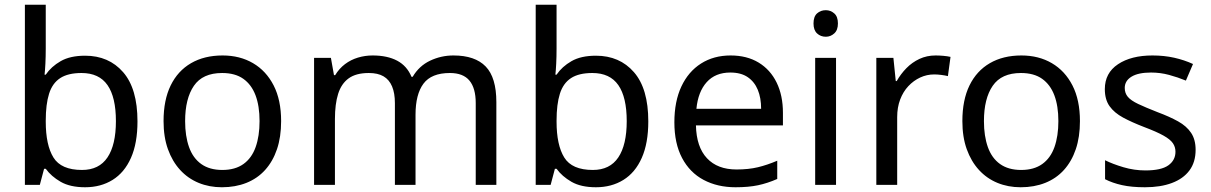

<svg xmlns="http://www.w3.org/2000/svg" viewBox="-20 -780 5109 810"><path d="M173 -575Q173 -541 171.5 -511.5Q170 -482 168 -465H173Q196 -499 236 -522Q276 -545 339 -545Q439 -545 499.5 -475.5Q560 -406 560 -268Q560 -176 532.5 -114Q505 -52 455 -21Q405 10 339 10Q276 10 236 -13Q196 -36 173 -68H166L148 0H85V-760H173ZM324 -472Q267 -472 234 -450.5Q201 -429 187 -384.5Q173 -340 173 -271V-267Q173 -168 205.5 -115.5Q238 -63 326 -63Q398 -63 433.5 -116Q469 -169 469 -269Q469 -370 433.5 -421Q398 -472 324 -472Z M1166 -269Q1166 -202 1148.5 -150.5Q1131 -99 1098.5 -63Q1066 -27 1019.5 -8.5Q973 10 916 10Q863 10 818 -8.5Q773 -27 740 -63Q707 -99 688.5 -150.5Q670 -202 670 -269Q670 -358 700 -419.5Q730 -481 786 -513.5Q842 -546 919 -546Q992 -546 1047.5 -513.5Q1103 -481 1134.5 -419.5Q1166 -358 1166 -269ZM761 -269Q761 -206 777.5 -159.5Q794 -113 829 -88Q864 -63 918 -63Q972 -63 1007 -88Q1042 -113 1058.5 -159.5Q1075 -206 1075 -269Q1075 -333 1058 -378Q1041 -423 1006.5 -447.5Q972 -472 917 -472Q835 -472 798 -418Q761 -364 761 -269Z M1893 -546Q1984 -546 2029 -499.5Q2074 -453 2074 -349V0H1987V-345Q1987 -408 1960.5 -440Q1934 -472 1878 -472Q1800 -472 1766.5 -427Q1733 -382 1733 -296V0H1646V-345Q1646 -387 1634 -415.5Q1622 -444 1598 -458Q1574 -472 1536 -472Q1482 -472 1451 -449.5Q1420 -427 1406.5 -384Q1393 -341 1393 -278V0H1305V-536H1376L1389 -463H1394Q1411 -491 1435.5 -509.5Q1460 -528 1490 -537Q1520 -546 1552 -546Q1614 -546 1655.5 -524Q1697 -502 1716 -456H1721Q1748 -502 1794.5 -524Q1841 -546 1893 -546Z M2328 -575Q2328 -541 2326.5 -511.5Q2325 -482 2323 -465H2328Q2351 -499 2391 -522Q2431 -545 2494 -545Q2594 -545 2654.5 -475.5Q2715 -406 2715 -268Q2715 -176 2687.5 -114Q2660 -52 2610 -21Q2560 10 2494 10Q2431 10 2391 -13Q2351 -36 2328 -68H2321L2303 0H2240V-760H2328ZM2479 -472Q2422 -472 2389 -450.5Q2356 -429 2342 -384.5Q2328 -340 2328 -271V-267Q2328 -168 2360.5 -115.5Q2393 -63 2481 -63Q2553 -63 2588.5 -116Q2624 -169 2624 -269Q2624 -370 2588.5 -421Q2553 -472 2479 -472Z M3062 -546Q3131 -546 3180.5 -516Q3230 -486 3256.5 -431.5Q3283 -377 3283 -304V-251H2916Q2918 -160 2962.5 -112.5Q3007 -65 3087 -65Q3138 -65 3177.5 -74.5Q3217 -84 3259 -102V-25Q3218 -7 3178 1.5Q3138 10 3083 10Q3007 10 2948.5 -21Q2890 -52 2857.5 -113.5Q2825 -175 2825 -264Q2825 -352 2854.5 -415Q2884 -478 2937.5 -512Q2991 -546 3062 -546ZM3061 -474Q2998 -474 2961.5 -433.5Q2925 -393 2918 -321H3191Q3191 -367 3177 -401Q3163 -435 3134.5 -454.5Q3106 -474 3061 -474Z M3507 -536V0H3419V-536ZM3464 -737Q3484 -737 3499.5 -723.5Q3515 -710 3515 -681Q3515 -653 3499.5 -639Q3484 -625 3464 -625Q3442 -625 3427 -639Q3412 -653 3412 -681Q3412 -710 3427 -723.5Q3442 -737 3464 -737Z M3927 -546Q3942 -546 3959.5 -544.5Q3977 -543 3990 -540L3979 -459Q3966 -462 3950.5 -464Q3935 -466 3921 -466Q3890 -466 3862 -453Q3834 -440 3812 -416.5Q3790 -393 3777.5 -360Q3765 -327 3765 -286V0H3677V-536H3749L3759 -438H3763Q3780 -468 3804 -492.5Q3828 -517 3859 -531.5Q3890 -546 3927 -546Z M4536 -269Q4536 -202 4518.5 -150.5Q4501 -99 4468.5 -63Q4436 -27 4389.5 -8.5Q4343 10 4286 10Q4233 10 4188 -8.5Q4143 -27 4110 -63Q4077 -99 4058.5 -150.5Q4040 -202 4040 -269Q4040 -358 4070 -419.5Q4100 -481 4156 -513.5Q4212 -546 4289 -546Q4362 -546 4417.5 -513.5Q4473 -481 4504.5 -419.5Q4536 -358 4536 -269ZM4131 -269Q4131 -206 4147.5 -159.5Q4164 -113 4199 -88Q4234 -63 4288 -63Q4342 -63 4377 -88Q4412 -113 4428.5 -159.5Q4445 -206 4445 -269Q4445 -333 4428 -378Q4411 -423 4376.5 -447.5Q4342 -472 4287 -472Q4205 -472 4168 -418Q4131 -364 4131 -269Z M5024 -148Q5024 -96 4998 -61Q4972 -26 4924 -8Q4876 10 4810 10Q4754 10 4713.5 1Q4673 -8 4642 -24V-104Q4674 -88 4719.5 -74.5Q4765 -61 4812 -61Q4879 -61 4909 -82.5Q4939 -104 4939 -140Q4939 -160 4928 -176Q4917 -192 4888.5 -208Q4860 -224 4807 -244Q4755 -264 4718 -284Q4681 -304 4661 -332Q4641 -360 4641 -404Q4641 -472 4696.5 -509Q4752 -546 4842 -546Q4891 -546 4933.5 -536.5Q4976 -527 5013 -510L4983 -440Q4949 -454 4912 -464Q4875 -474 4836 -474Q4782 -474 4753.5 -456.5Q4725 -439 4725 -409Q4725 -387 4738 -371.5Q4751 -356 4781.5 -341.5Q4812 -327 4863 -307Q4914 -288 4950 -268Q4986 -248 5005 -219.5Q5024 -191 5024 -148Z"/></svg>

Font: lgurmukhi85
Style: Book
Weight: 400
Designer: Jelle Bosma - Monotype Design Team
Foundry: Monotype Imaging Inc.
Version: Version 2.003